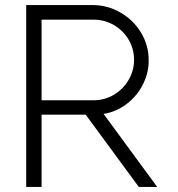

<svg xmlns="http://www.w3.org/2000/svg" viewBox="-20 -742 708 762"><path d="M512 -505Q512 -548 490.5 -584.5Q469 -621 432 -642.5Q395 -664 351 -664H145V-344H351Q395 -344 432 -366Q469 -388 490.5 -425Q512 -462 512 -505ZM84 -722H346Q407 -722 458.5 -692Q510 -662 540 -612Q570 -562 570 -504Q571 -455 548 -408.5Q525 -362 483.5 -330Q442 -298 391 -290L604 0H531L320 -287H145V0H84Z"/></svg>

Font: SUIT Light
Style: Regular
Weight: 300
Designer: Sunn Youn; Korean Glyphs from Source Han Sans (Sandoll Communications; Soo-young Jang, Joo-yeon Kang)
Foundry: Sunn
Version: Version 1.006